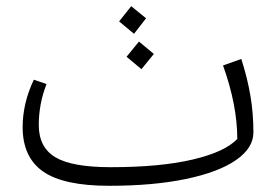

<svg xmlns="http://www.w3.org/2000/svg" viewBox="-20 -586 900 619"><path d="M797 -159Q797 -109 741 -70Q685 -31 579.5 -9Q474 13 332 13Q185 13 119 -33Q53 -79 53 -176Q53 -253 89 -329L130 -315Q105 -251 105 -183Q105 -111 158.5 -79Q212 -47 337 -47Q496 -47 600.5 -71.5Q705 -96 745 -138Q745 -247 699 -375L758 -396Q778 -333 787.5 -276.5Q797 -220 797 -159ZM364 -517 403 -566 451 -527 412 -477ZM388 -403 428 -452 476 -412 436 -363Z"/></svg>

Font: FiraGO Light
Style: Italic
Weight: 300
Italic angle: -8°
Designer: bBox Type GmbH
Foundry: bBox Type GmbH
Version: Version 1.001